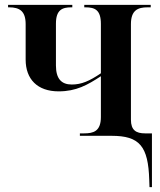

<svg xmlns="http://www.w3.org/2000/svg" viewBox="-20 -556 655 786"><path d="M591 181 592 210H602V-10H574C537 -10 516 -23 516 -66V-457C516 -514 544 -526 584 -526H597V-536H325V-526H330C369 -526 393 -515 393 -458V-256C346 -224 313 -210 274 -210C231 -210 209 -234 209 -288V-459C209 -516 235 -526 272 -526H276V-536H13V-526H17C61 -526 85 -510 85 -457V-312C85 -232 133 -182 220 -182C292 -182 338 -208 393 -244V-77C393 -18 362 -10 324 -10H307V0H437C551 0 587 42 591 181Z"/></svg>

Font: Noto Serif Display SemiCondensed SemiBold
Style: Regular
Weight: 600
Width: 4
Designer: Monotype Design Team
Foundry: Monotype Imaging Inc.
Version: Version 2.009